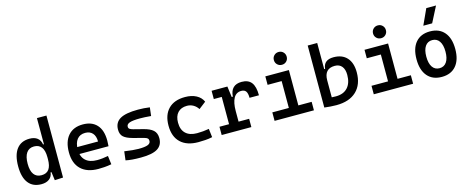

<svg xmlns="http://www.w3.org/2000/svg" viewBox="-39 -1488 5351 2191"><g transform="rotate(-15 2636.5 -392.5)"><path d="M250 9.8Q149.9 9.8 97.2 -57.9Q44.4 -125.5 44.4 -255.4Q44.4 -388.2 97.2 -457.8Q149.9 -527.3 250 -527.3Q308.1 -527.3 342.3 -500.5Q376.5 -473.6 383.8 -423.8H424.3L394 -271Q394 -349.6 364.5 -389.2Q335 -428.7 276.9 -428.7Q218.3 -428.7 187.5 -384.5Q156.7 -340.3 156.7 -255.4Q156.7 -172.9 187.3 -130.9Q217.8 -88.9 276.9 -88.9Q336.9 -88.9 365.5 -128.2Q394 -167.5 394 -246.1L429.2 -93.8H384.3Q378.4 -43.9 343.3 -17.1Q308.1 9.8 250 9.8ZM407.7 4.9 394 -97.2V-732.4H506.3V0Z M922.9 9.8Q789.6 9.8 717.3 -59.8Q645 -129.4 645 -259.8Q645 -386.7 706.3 -457Q767.6 -527.3 879.9 -527.3Q986.3 -527.3 1044.7 -463.4Q1103 -399.4 1103 -277.3Q1103 -242.2 1100.1 -210.9H731.9V-293.9H998.5Q998.5 -358.4 967.3 -392.8Q936 -427.2 880.9 -427.2Q818.8 -427.2 784.9 -384.8Q751 -342.3 751 -264.6Q751 -179.7 798.6 -135.5Q846.2 -91.3 934.6 -91.3Q967.3 -91.3 999.5 -95Q1031.7 -98.6 1064.9 -105L1077.6 -3.9Q1030.8 4.9 991.7 7.3Q952.6 9.8 922.9 9.8Z M1424.8 9.8Q1366.2 9.8 1323.2 6.3Q1280.3 2.9 1245.6 -4.9L1258.3 -108.4Q1313 -100.6 1353 -96.7Q1393.1 -92.8 1424.8 -92.8Q1500 -92.8 1533.7 -106.2Q1567.4 -119.6 1567.4 -149.4Q1567.4 -169.4 1556.4 -179.4Q1545.4 -189.5 1522.5 -195.3L1388.7 -231Q1319.3 -249.5 1286.4 -278.8Q1253.4 -308.1 1253.4 -365.2Q1253.4 -449.7 1320.1 -488.5Q1386.7 -527.3 1531.2 -527.3Q1567.4 -527.3 1600.8 -525.1Q1634.3 -522.9 1670.4 -517.6L1658.7 -418Q1617.7 -421.9 1586.4 -423.3Q1555.2 -424.8 1528.3 -424.8Q1444.3 -424.8 1406.7 -411.9Q1369.1 -398.9 1369.1 -369.1Q1369.1 -350.1 1382.6 -341.1Q1396 -332 1423.8 -324.7L1534.2 -296.4Q1611.3 -277.3 1647.7 -244.1Q1684.1 -210.9 1684.1 -150.4Q1684.1 -67.4 1621.8 -28.8Q1559.6 9.8 1424.8 9.8Z M2104 9.8Q1968.8 9.8 1895.3 -59.8Q1821.8 -129.4 1821.8 -259.8Q1821.8 -386.7 1890.6 -457Q1959.5 -527.3 2086.9 -527.3Q2164.1 -527.3 2219 -498.3Q2273.9 -469.2 2296.9 -416.5L2212.9 -351.6Q2190.9 -386.2 2157 -405.5Q2123 -424.8 2083 -424.8Q2013.2 -424.8 1974.4 -383.1Q1935.5 -341.3 1935.5 -264.6Q1935.5 -181.2 1982.2 -137Q2028.8 -92.8 2115.7 -92.8Q2151.4 -92.8 2187.3 -96.2Q2223.1 -99.6 2256.8 -105.5L2269 -4.9Q2229 3.9 2186.5 6.8Q2144 9.8 2104 9.8Z M2606 -222.7 2575.7 -389.6H2616.7Q2625.5 -527.3 2756.3 -527.3Q2834.5 -527.3 2871.6 -479Q2908.7 -430.7 2908.7 -328.1H2797.4Q2797.4 -381.3 2780.5 -405Q2763.7 -428.7 2726.1 -428.7Q2665.5 -428.7 2635.7 -375Q2606 -321.3 2606 -222.7ZM2380.4 0V-97.7H2731V0ZM2493.7 0V-517.6H2586.4L2606 -369.1V0ZM2399.9 -419.9V-517.6H2579.6L2589.4 -419.9Z M3200.7 0V-488.3H3313V0ZM3005.4 0V-100.1H3210.4V0ZM3303.2 0V-100.1H3470.2V0ZM3034.7 -417.5V-517.6H3313V-417.5ZM3252.9 -596.2Q3220.7 -596.2 3198.7 -617.9Q3176.8 -639.6 3176.8 -671.9Q3176.8 -704.1 3198.7 -725.8Q3220.7 -747.6 3252.9 -747.6Q3285.2 -747.6 3306.9 -725.8Q3328.6 -704.1 3328.6 -671.9Q3328.6 -639.6 3306.9 -617.9Q3285.2 -596.2 3252.9 -596.2Z M3733.9 9.8Q3698.2 9.8 3663.3 7.1Q3628.4 4.4 3592.8 0L3635.3 -105.5Q3661.1 -93.3 3692.4 -91.1Q3723.6 -88.9 3754.4 -88.9Q3844.2 -88.9 3893.3 -142.3Q3942.4 -195.8 3942.4 -293Q3942.4 -357.9 3913.3 -393.3Q3884.3 -428.7 3830.6 -428.7Q3705.1 -428.7 3705.1 -291L3674.8 -423.8H3715.8Q3725.1 -527.3 3841.8 -527.3Q3943.4 -527.3 3999 -466.3Q4054.7 -405.3 4054.7 -293Q4054.7 -148.9 3970.9 -69.6Q3887.2 9.8 3733.9 9.8ZM3592.8 0V-732.4H3705.1V-8.8Z M4372.6 0V-488.3H4484.9V0ZM4177.2 0V-100.1H4382.3V0ZM4475.1 0V-100.1H4642.1V0ZM4206.5 -417.5V-517.6H4484.9V-417.5ZM4424.8 -596.2Q4392.6 -596.2 4370.6 -617.9Q4348.6 -639.6 4348.6 -671.9Q4348.6 -704.1 4370.6 -725.8Q4392.6 -747.6 4424.8 -747.6Q4457 -747.6 4478.8 -725.8Q4500.5 -704.1 4500.5 -671.9Q4500.5 -639.6 4478.8 -617.9Q4457 -596.2 4424.8 -596.2Z M4980.5 9.8Q4871.6 9.8 4811.5 -60.5Q4751.5 -130.9 4751.5 -258.8Q4751.5 -387.2 4811.5 -457.3Q4871.6 -527.3 4980.5 -527.3Q5089.4 -527.3 5149.4 -457.3Q5209.5 -387.2 5209.5 -258.8Q5209.5 -130.9 5149.4 -60.5Q5089.4 9.8 4980.5 9.8ZM4980.5 -92.8Q5034.7 -92.8 5064.2 -136.2Q5093.8 -179.7 5093.8 -258.8Q5093.8 -338.4 5064.2 -381.6Q5034.7 -424.8 4980.5 -424.8Q4926.3 -424.8 4896.7 -381.6Q4867.2 -338.4 4867.2 -258.8Q4867.2 -179.7 4896.7 -136.2Q4926.3 -92.8 4980.5 -92.8ZM4925.8 -609.4 5010.7 -794.9H5125.5L5030.3 -609.4Z"/></g></svg>

Font: Cascadia Code Medium
Style: Regular
Weight: 500
Monospace: yes
Designer: Aaron Bell
Foundry: Saja Typeworks
Version: Version 2407.024